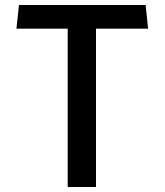

<svg xmlns="http://www.w3.org/2000/svg" viewBox="-20 -750 660 770"><path d="M365 0V-635H574L564 -730H56L46 -635H251.5V0Z"/></svg>

Font: Monaspace Argon Medium
Style: Regular
Weight: 500
Designer: Riley Cran & the Lettermatic Team
Foundry: Lettermatic
Version: Version 1.000 (Monaspace Argon)